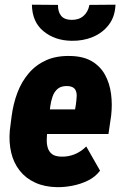

<svg xmlns="http://www.w3.org/2000/svg" viewBox="-20 -772 509 802"><path d="M217.8 9.8Q166 8.8 126.7 -9.3Q87.4 -27.3 62.3 -59.3Q37.1 -91.3 26.9 -134Q16.6 -176.8 21 -227.1L28.3 -284.7Q35.2 -338.4 52.7 -384.8Q70.3 -431.2 100.3 -466.3Q130.4 -501.5 173.8 -520.8Q217.3 -540 276.4 -538.1Q329.6 -536.6 364.5 -515.6Q399.4 -494.6 418.7 -459.5Q438 -424.3 443.8 -380.4Q449.7 -336.4 444.3 -289.1L433.1 -212.4H75.7L93.8 -315.4L293.5 -314.9L296.9 -334.5Q299.3 -352.1 300.3 -369.4Q301.3 -386.7 293.7 -398.7Q286.1 -410.6 263.7 -412.6Q236.3 -413.6 221.7 -401.6Q207 -389.6 200 -369.9Q192.9 -350.1 189.9 -327.4Q187 -304.7 185.1 -284.7L177.7 -226.6Q175.8 -207 175.3 -188.2Q174.8 -169.4 179.9 -153.6Q185.1 -137.7 197.5 -128.2Q210 -118.7 234.9 -117.7Q265.1 -116.7 292 -127.7Q318.8 -138.7 340.3 -160.2L397.9 -59.1Q377.9 -32.7 347.4 -17.8Q316.9 -2.9 283 3.7Q249 10.3 217.8 9.8ZM353.5 -751.5 462.4 -752.4Q460.4 -702.1 434.3 -668.2Q408.2 -634.3 367.2 -617.4Q326.2 -600.6 278.8 -601.6Q209.5 -602.5 161.9 -641.4Q114.3 -680.2 113.3 -752.4L222.2 -751.5Q221.7 -723.1 235.1 -706.3Q248.5 -689.5 278.8 -689Q309.1 -688.5 328.6 -705.3Q348.1 -722.2 353.5 -751.5Z"/></svg>

Font: Roboto Condensed Black
Style: Italic
Weight: 900
Italic angle: -12°
Designer: Christian Robertson
Foundry: Google
Version: Version 3.008; 2023